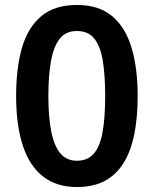

<svg xmlns="http://www.w3.org/2000/svg" viewBox="-20 -744 620 774"><path d="M535 -358Q535 -269 521 -201Q507 -133 477.5 -86Q448 -39 402 -14.5Q356 10 290 10Q208 10 153.5 -32.5Q99 -75 72 -157Q45 -239 45 -358Q45 -469 68.5 -551Q92 -633 146 -678.5Q200 -724 290 -724Q378 -724 431.5 -679.5Q485 -635 510 -552.5Q535 -470 535 -358ZM175 -358Q175 -270 187 -212Q199 -154 224 -125Q249 -96 290 -96Q333 -96 358 -124.5Q383 -153 393.5 -211.5Q404 -270 404 -358Q404 -440 394.5 -498.5Q385 -557 360.5 -588Q336 -619 290 -619Q245 -619 220.5 -587.5Q196 -556 185.5 -497.5Q175 -439 175 -358Z"/></svg>

Font: Noto Sans Hebrew Thin SemiBold
Style: Regular
Weight: 600
Version: Version 3.001